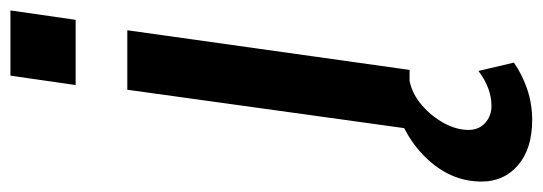

<svg xmlns="http://www.w3.org/2000/svg" viewBox="-441 -449 1040 368"><g transform="rotate(-90 79.0 -265.0)"><path d="M16 0 91 -541H205L129 0ZM100 -640 118 -765H243L225 -640ZM33 235Q-22 235 -53.5 208Q-85 181 -85 138Q-85 78 -38.5 30.5Q8 -17 83 -33H113L108 0Q83 5 61.5 23.5Q40 42 27 66Q14 90 14 113Q14 133 27.5 145Q41 157 60 157Q94 157 127 132L143 200Q120 216 92 225.5Q64 235 33 235Z"/></g></svg>

Font: Plus Jakarta Sans SemiBold
Style: Italic
Weight: 600
Italic angle: -8°
Designer: Gumpita Rahayu
Foundry: Tokotype
Version: Version 2.071; ttfautohint (v1.8.4.7-5d5b);gftools[0.9.29]